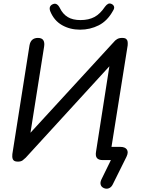

<svg xmlns="http://www.w3.org/2000/svg" viewBox="-20 -933 821 1119"><path d="M637 142Q630 156 619 162Q608 168 596.5 166.5Q585 165 576.5 158Q568 151 566 139.5Q564 128 571 113L640 -28V0H579Q555 0 545 -12Q535 -24 540 -51L623 -582L648 -580L130 -14Q122 -6 112 1.5Q102 9 84 9Q71 9 64 5Q57 1 54.5 -5.5Q52 -12 51.5 -20Q51 -28 52 -35L152 -669Q156 -691 168.5 -701.5Q181 -712 201 -712Q224 -712 232.5 -698.5Q241 -685 237 -661L152 -124L127 -126L644 -689Q651 -698 662.5 -705Q674 -712 692 -712Q709 -712 716 -705.5Q723 -699 724 -689Q725 -679 724 -668L625 -47L615 -77H681Q709 -77 719.5 -61.5Q730 -46 717 -19ZM447 -760Q388 -760 341.5 -786.5Q295 -813 273 -867Q267 -883 271.5 -893.5Q276 -904 289 -909Q301 -914 311 -908Q321 -902 329 -886Q346 -851 375 -833.5Q404 -816 449 -816Q497 -816 530.5 -834Q564 -852 592 -894Q601 -906 610 -910.5Q619 -915 630 -910Q641 -905 644.5 -895Q648 -885 639 -871Q606 -811 555.5 -785.5Q505 -760 447 -760Z"/></svg>

Font: Nunito Medium
Style: Italic
Weight: 500
Designer: Vernon Adams
Foundry: Vernon Adams
Version: Version 3.601